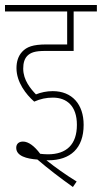

<svg xmlns="http://www.w3.org/2000/svg" viewBox="-20 -642 408 769"><path d="M192 -251C247 -251 288 -218 288 -142C288 -63 246 -24 172 -24C161 -24 151 -25 141 -26C118 -57 94 -75 72 -75C57 -75 45 -67 45 -50C45 -17 87 -6 130 -3C173 34 220 70 272 107L287 85C243 58 201 28 166 0C168 0 171 0 173 0C262 0 315 -48 315 -142C315 -224 269 -277 191 -277C167 -277 144 -272 124 -264C103 -286 73 -321 73 -367C73 -390 78 -406 89 -418C103 -432 121 -438 161 -438H275V-596H368V-622H0V-596H249V-464H167C111 -464 87 -454 69 -435C53 -418 46 -395 46 -369C46 -313 84 -264 117 -235C142 -246 165 -251 192 -251Z"/></svg>

Font: Noto Sans Devanagari UI ExtraCondensed Thin
Style: Regular
Weight: 100
Width: 2
Designer: Jelle Bosma - Monotype Design Team
Foundry: Monotype Imaging Inc.
Version: Version 2.004